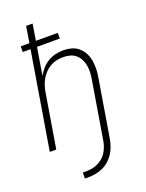

<svg xmlns="http://www.w3.org/2000/svg" viewBox="-173 -817 846 1115"><g transform="rotate(-20 250.0 -260.0)"><path d="M152 215V178H172Q190 178 208 175Q226 172 243.5 164Q261 156 276 143.5Q291 131 301 115Q311 99 317.5 81.5Q324 64 327 46L386 -311Q390 -332 391 -353.5Q392 -375 388.5 -396Q385 -417 376 -435Q367 -453 351.5 -466.5Q336 -480 316 -485.5Q296 -491 274 -491Q254 -491 234 -487Q214 -483 195 -472.5Q176 -462 160.5 -446Q145 -430 134.5 -411.5Q124 -393 117.5 -373Q111 -353 108 -333L53 0H13L112 -599H64V-634H118L134 -735H174L158 -634H293V-599H152L124 -430Q137 -452 154 -471.5Q171 -491 193 -504Q215 -517 239 -522.5Q263 -528 287 -528Q314 -528 339 -521Q364 -514 382.5 -497.5Q401 -481 412.5 -458.5Q424 -436 428 -410.5Q432 -385 431 -358Q430 -331 425 -305L367 46Q363 69 355.5 91Q348 113 335 133.5Q322 154 303.5 170.5Q285 187 262.5 197Q240 207 217.5 211Q195 215 172 215Z"/></g></svg>

Font: Iosevka Term Curly Extralight
Style: Italic
Weight: 200
Italic angle: -9°
Designer: Belleve Invis
Foundry: Belleve Invis
Version: Version 32.3.0